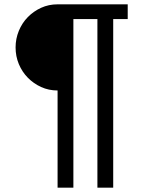

<svg xmlns="http://www.w3.org/2000/svg" viewBox="-20 -718 692 887"><path d="M246 -300Q205 -300 170 -316Q135 -332 108.5 -359Q82 -386 67 -422Q52 -458 52 -499Q52 -539 67 -575.5Q82 -612 108.5 -639Q135 -666 170 -682Q205 -698 246 -698H570V-630H503V149H430V-630H319V149H246Z"/></svg>

Font: Aneliza
Style: Regular
Weight: 400
Designer: Mike Abbink, Paul van der Laan, Pieter van Rosmalen
Foundry: Bold Monday
Version: Version 3.001;September 8, 2019;FontCreator 11.5.0.2425 64-b